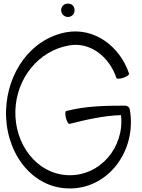

<svg xmlns="http://www.w3.org/2000/svg" viewBox="-20 -1017 792 1074"><path d="M397 -960C397 -970 394 -979 387 -987C379 -994 370 -997 360 -997C350 -997 341 -994 333 -987C326 -979 322 -970 322 -960C322 -950 326 -941 333 -933C341 -926 350 -922 360 -922C370 -922 379 -926 387 -933C394 -941 397 -950 397 -960ZM702 -605C651 -758 508 -864 353 -837C152 -801 21 -611 14 -401C6 -177 147 30 359 37C583 45 747 -173 706 -405C704 -417 693 -426 680 -426C569 -426 458 -424 351 -396C344 -395 344 -377 349 -357C354 -337 363 -322 369 -324C464 -348 560 -370 657 -373C677 -192 539 -31 361 -37C183 -44 60 -213 66 -399C72 -577 193 -733 367 -763C485 -784 592 -699 631 -581C633 -575 651 -575 670 -582C690 -589 704 -599 702 -605Z"/></svg>

Font: Nupuram Light
Style: Regular
Weight: 300
Designer: Santhosh Thottingal (santhosh.thottingal@gmail.com)
Foundry: SMC
Version: Version 1.000